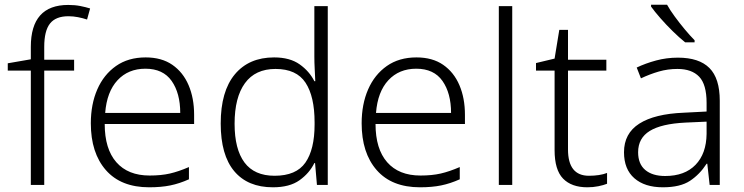

<svg xmlns="http://www.w3.org/2000/svg" viewBox="-20 -852 3161 816"><path d="M295 -552H168V-66H111V-552H13V-583L111 -600V-653Q111 -831 270 -831Q298 -831 321 -826.5Q344 -822 363 -816L350 -769Q332 -775 311.5 -779Q291 -783 271 -783Q217 -783 192.5 -752Q168 -721 168 -653V-598H295Z M599 -608Q667 -608 712.5 -576.5Q758 -545 781.5 -490Q805 -435 805 -364V-325H425Q425 -219 474.5 -162.5Q524 -106 616 -106Q665 -106 702 -114.5Q739 -123 783 -142V-90Q743 -72 704 -64Q665 -56 614 -56Q494 -56 430 -129Q366 -202 366 -328Q366 -409 393.5 -472Q421 -535 473 -571.5Q525 -608 599 -608ZM598 -560Q525 -560 479.5 -511Q434 -462 427 -372H746Q746 -456 709.5 -508Q673 -560 598 -560Z M1140 -56Q1033 -56 975.5 -124.5Q918 -193 918 -327Q918 -464 978 -536Q1038 -608 1145 -608Q1212 -608 1253.5 -578.5Q1295 -549 1316 -507H1320Q1319 -530 1317.5 -558.5Q1316 -587 1316 -611V-826H1373V-66H1327L1319 -159H1316Q1295 -116 1253 -86Q1211 -56 1140 -56ZM1147 -105Q1239 -105 1278 -161Q1317 -217 1317 -323V-332Q1317 -442 1278.5 -500.5Q1240 -559 1151 -559Q1065 -559 1021 -498.5Q977 -438 977 -326Q977 -218 1019 -161.5Q1061 -105 1147 -105Z M1750 -608Q1818 -608 1863.5 -576.5Q1909 -545 1932.5 -490Q1956 -435 1956 -364V-325H1576Q1576 -219 1625.5 -162.5Q1675 -106 1767 -106Q1816 -106 1853 -114.5Q1890 -123 1934 -142V-90Q1894 -72 1855 -64Q1816 -56 1765 -56Q1645 -56 1581 -129Q1517 -202 1517 -328Q1517 -409 1544.5 -472Q1572 -535 1624 -571.5Q1676 -608 1750 -608ZM1749 -560Q1676 -560 1630.5 -511Q1585 -462 1578 -372H1897Q1897 -456 1860.5 -508Q1824 -560 1749 -560Z M2157 -66H2100V-826H2157Z M2483 -105Q2505 -105 2525 -108Q2545 -111 2560 -117V-71Q2545 -65 2523 -60.5Q2501 -56 2476 -56Q2409 -56 2373 -93Q2337 -130 2337 -214V-552H2258V-584L2337 -603L2357 -725H2394V-598H2557V-552H2394V-217Q2394 -105 2483 -105Z M2861 -607Q2951 -607 2995 -563Q3039 -519 3039 -424V-66H2996L2986 -156H2983Q2954 -111 2912.5 -83.5Q2871 -56 2797 -56Q2720 -56 2676 -94.5Q2632 -133 2632 -205Q2632 -285 2697 -326.5Q2762 -368 2886 -373L2983 -378V-415Q2983 -493 2951.5 -526Q2920 -559 2859 -559Q2818 -559 2780 -548Q2742 -537 2704 -519L2686 -565Q2724 -583 2768.5 -595Q2813 -607 2861 -607ZM2893 -331Q2791 -326 2741.5 -295.5Q2692 -265 2692 -205Q2692 -155 2722.5 -129.5Q2753 -104 2807 -104Q2890 -104 2936 -151.5Q2982 -199 2983 -283V-335ZM2815 -832Q2827 -810 2847.5 -782Q2868 -754 2890.5 -727Q2913 -700 2932 -681V-672H2892Q2867 -692 2839 -719.5Q2811 -747 2786.5 -775Q2762 -803 2747 -824V-832Z"/></svg>

Font: Noto Sans Malayalam UI Light
Style: Regular
Weight: 300
Designer: Jelle Bosma - Monotype Design Team
Foundry: Monotype Imaging Inc.
Version: Version 2.104; ttfautohint (v1.8.4.7-5d5b)